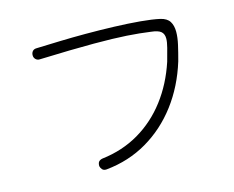

<svg xmlns="http://www.w3.org/2000/svg" viewBox="-98 -715 1195 980"><g transform="rotate(-15 500.0 -225.0)"><path d="M351 123Q336 124 328.5 115.5Q321 107 319 97Q319 80 326 73Q333 66 345 64Q454 51 541.5 -0.5Q629 -52 692.5 -135.5Q756 -219 792 -328Q803 -368 810.5 -396.5Q818 -425 818 -444Q818 -468 803.5 -480.5Q789 -493 752 -497Q696 -505 627 -509.5Q558 -514 454 -514Q396 -514 325.5 -512.5Q255 -511 168 -508Q155 -507 146 -515.5Q137 -524 137 -537Q137 -550 144.5 -558.5Q152 -567 166 -567Q223 -569 289.5 -571Q356 -573 425 -573Q502 -573 576.5 -570.5Q651 -568 713 -562.5Q775 -557 815 -548Q849 -540 862.5 -518.5Q876 -497 876 -464Q876 -434 867.5 -396.5Q859 -359 847 -315Q809 -192 738 -98Q667 -4 569 53.5Q471 111 351 123Z"/></g></svg>

Font: Hachi Maru Pop
Style: Regular
Weight: 400
Designer: Nontynet
Foundry: Nontynet
Version: Version 1.300